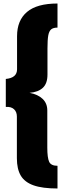

<svg xmlns="http://www.w3.org/2000/svg" viewBox="-20 -862 360 1092"><path d="M76 38V-199Q76 -226 59.5 -241Q43 -256 13 -254V-413Q77 -419 77 -468V-656Q77 -746 133.5 -794Q190 -842 307 -842V-705Q283 -705 271 -695Q259 -685 254.5 -660.5Q250 -636 250 -586V-438Q250 -387 223.5 -362.5Q197 -338 148 -334Q196 -325 222.5 -299.5Q249 -274 249 -234V-23Q249 35 259.5 58Q270 81 307 81V210Q221 210 170.5 192Q120 174 98 136.5Q76 99 76 38Z"/></svg>

Font: Exo ExtraBold
Style: Regular
Weight: 800
Designer: Natanael Gama
Foundry: Natanael Gama
Version: Version 1.500